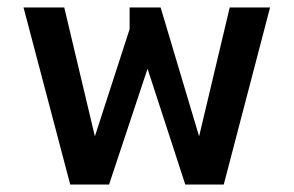

<svg xmlns="http://www.w3.org/2000/svg" viewBox="-20 -494 786 514"><path d="M43 -474H152L234 -129L327 -416V-474H410L513 -129L595 -474H703L579 0H476L375 -310L272 0H168Z"/></svg>

Font: Kanit
Style: Regular
Weight: 400
Designer: Katatrad Team
Foundry: Cadson Demak
Version: Version 1.001